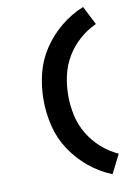

<svg xmlns="http://www.w3.org/2000/svg" viewBox="-106 -907 788 1133"><g transform="rotate(-10 288.0 -340.0)"><path d="M474 161 531 48Q476 23 430.5 -17.5Q385 -58 354 -110Q323 -162 310 -221Q297 -280 297 -340Q297 -400 310 -459.5Q323 -519 354 -571Q385 -623 430.5 -663.5Q476 -704 531 -729L474 -841Q400 -811 338 -760Q276 -709 231.5 -642Q187 -575 168 -497.5Q149 -420 149 -340Q149 -261 168 -183Q187 -105 231.5 -38Q276 29 338 80Q400 131 474 161Z"/></g></svg>

Font: Iosevka Sparkle Heavy
Style: Regular
Weight: 900
Designer: Belleve Invis
Foundry: Belleve Invis
Version: Version 4.5.0; ttfautohint (v1.8.3)